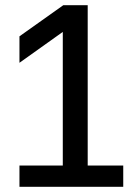

<svg xmlns="http://www.w3.org/2000/svg" viewBox="-20 -720 525 740"><path d="M55 0V-82H222V-597L55 -478V-580L224 -700H318V-82H455V0Z"/></svg>

Font: Golos Text
Style: Regular
Weight: 400
Designer: A.Korolkova, Vitaly Kuzmin
Foundry: ParaType Ltd
Version: Version 2.004